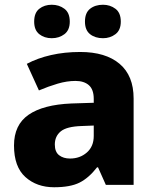

<svg xmlns="http://www.w3.org/2000/svg" viewBox="-20 -779 653 809"><path d="M318 -560Q425 -560 484 -510Q543 -460 543 -364V0H426L393 -74H389Q354 -29 315 -9.5Q276 10 208 10Q135 10 87 -33Q39 -76 39 -166Q39 -253 100.5 -295.5Q162 -338 281 -343L375 -346V-362Q375 -402 354.5 -420Q334 -438 298 -438Q262 -438 223 -426.5Q184 -415 144 -398L93 -510Q138 -534 195 -547Q252 -560 318 -560ZM324 -248Q261 -246 236 -225.5Q211 -205 211 -170Q211 -139 229 -125Q247 -111 275 -111Q317 -111 346 -136.5Q375 -162 375 -206V-250ZM124 -688Q124 -725 145.5 -742Q167 -759 198 -759Q229 -759 251.5 -742Q274 -725 274 -688Q274 -652 251.5 -635Q229 -618 198 -618Q167 -618 145.5 -635Q124 -652 124 -688ZM338 -688Q338 -725 359.5 -742Q381 -759 414 -759Q444 -759 466.5 -742Q489 -725 489 -688Q489 -652 466.5 -635Q444 -618 414 -618Q381 -618 359.5 -635Q338 -652 338 -688Z"/></svg>

Font: Noto Sans ExtraBold
Style: Regular
Weight: 800
Designer: Monotype Design Team
Foundry: Monotype Imaging Inc.
Version: Version 2.007